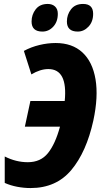

<svg xmlns="http://www.w3.org/2000/svg" viewBox="-20 -943 513 973"><path d="M135 10Q101 10 67 3.5Q33 -3 4 -16V-150Q61 -121 121 -121Q186 -121 223 -167Q260 -213 284 -301H106L134 -431H308Q324 -593 225 -593Q184 -593 139 -566L101 -685Q138 -705 180 -715Q222 -725 262 -725Q346 -725 397.5 -677.5Q449 -630 464 -541.5Q479 -453 453 -332Q418 -173 341.5 -81.5Q265 10 135 10ZM374 -783Q319 -783 319 -834Q319 -869 340 -896Q361 -923 401 -923Q452 -923 452 -873Q452 -833 428.5 -808Q405 -783 374 -783ZM195 -783Q140 -783 140 -834Q140 -869 161 -896Q182 -923 222 -923Q245 -923 259 -910Q273 -897 273 -873Q273 -833 250 -808Q227 -783 195 -783Z"/></svg>

Font: Noto Sans ExtraCondensed ExtraBold
Style: Italic
Weight: 800
Width: 2
Italic angle: -12°
Designer: Monotype Design Team
Foundry: Monotype Imaging Inc.
Version: Version 2.013; ttfautohint (v1.8.4.7-5d5b)